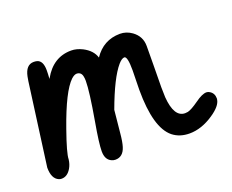

<svg xmlns="http://www.w3.org/2000/svg" viewBox="-78 -548 815 674"><g transform="rotate(-20 329.5 -210.5)"><path d="M97.2 -59.1Q95.2 -41.5 86.9 -27.3Q72.8 -3.4 51.3 -3.4Q45.9 -3.4 41 -5.4Q16.6 -15.6 16.6 -57.1L58.1 -365.2Q59.1 -374 61 -381.8Q69.3 -422.4 98.6 -422.4Q105 -422.4 110.8 -420.9Q131.8 -415 131.8 -379.4Q131.8 -365.2 130.4 -347.2Q130.9 -348.1 131.8 -349.6Q168.5 -415 235.8 -415Q255.9 -415 277.3 -404.3Q310.5 -387.2 319.3 -358.4Q354.5 -411.1 416.5 -411.6Q440.4 -411.6 460.9 -397Q490.7 -375.5 490.7 -339.4Q490.7 -315.9 490.2 -267.6Q489.3 -214.4 489.3 -186Q489.3 -164.1 490.2 -147.9Q496.1 -71.3 537.1 -71.3Q542 -71.3 547.4 -72.3Q561.5 -75.7 588.9 -95.2Q615.7 -114.7 631.8 -114.7Q638.2 -114.7 644 -110.8Q659.2 -101.6 659.2 -82Q659.2 -80.6 658.7 -78.1Q655.3 -54.7 618.2 -29.8Q572.8 1 527.8 1Q491.2 1 465.8 -19Q413.6 -61 413.6 -203.1Q413.6 -211.4 414.1 -230Q415 -256.8 415 -276.4Q415 -327.6 403.3 -328.6Q393.6 -328.6 380.4 -313.5Q346.2 -273.9 307.1 -167.5L298.8 -84Q295.9 -51.8 290.5 -34.7Q280.3 -1.5 251.5 -1.5Q243.7 -1.5 236.8 -4.9Q215.8 -14.6 215.8 -45.4Q215.8 -75.2 229.5 -152.3Q248 -258.3 248 -297.4Q248 -307.6 246.1 -315.4Q242.2 -332 225.6 -332Q216.8 -331.5 206.1 -321.8Q169.9 -287.6 126 -162.6Q97.2 -81.1 97.2 -59.1Z"/></g></svg>

Font: Vibur
Style: Medium
Weight: 400
Version: Version 1.004